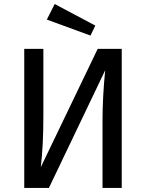

<svg xmlns="http://www.w3.org/2000/svg" viewBox="-20 -931 723 951"><path d="M251 -911.1 452.1 -804.2 428.2 -754.9 211.9 -834ZM583 -689V0H487.8V-335.9Q487.8 -448.7 501 -583L222.2 0H100.1V-689H194.8V-353Q194.8 -212.9 182.1 -103L463.9 -689Z"/></svg>

Font: FiraGO
Style: Regular
Weight: 400
Designer: bBox Type
Foundry: bBox Type GmbH
Version: Version 1.001;PS 001.001;hotconv 1.0.88;makeotf.lib2.5.64775